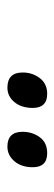

<svg xmlns="http://www.w3.org/2000/svg" viewBox="170 -948 150 531"><g transform="rotate(90 245.5 -683.0)"><path d="M386 -628Q345 -628 345 -670Q345 -697 360 -717.5Q375 -738 404 -738Q443 -738 443 -698Q443 -667 426.5 -647.5Q410 -628 386 -628ZM223 -628Q181 -628 181 -670Q181 -697 196.5 -717.5Q212 -738 240 -738Q279 -738 279 -698Q279 -667 263 -647.5Q247 -628 223 -628Z"/></g></svg>

Font: Noto Sans Condensed Medium
Style: Italic
Weight: 500
Width: 3
Italic angle: -12°
Designer: Monotype Design Team
Foundry: Monotype Imaging Inc.
Version: Version 2.013; ttfautohint (v1.8.4.7-5d5b)